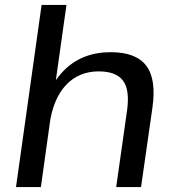

<svg xmlns="http://www.w3.org/2000/svg" viewBox="-20 -760 705 780"><path d="M496 -310Q508 -394 480 -432Q452 -470 381 -470Q300 -470 248 -414.5Q196 -359 181 -254L130 -184L140 -249Q162 -393 236.5 -470.5Q311 -548 430 -548Q533 -548 574.5 -492.5Q616 -437 599 -321L553 0H452ZM149 -740H250L197 -364L146 0H45Z"/></svg>

Font: Pathway Extreme 28pt Medium
Style: Italic
Weight: 500
Italic angle: -8°
Designer: Eduardo Rodriguez Tunni
Foundry: Eduardo Rodriguez Tunni
Version: Version 1.001;gftools[0.9.26]